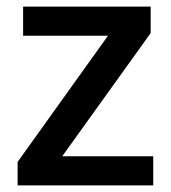

<svg xmlns="http://www.w3.org/2000/svg" viewBox="-20 -560 518 580"><path d="M442.9 0H33.2V-70.8L306.2 -452.1H49.8V-540H435.1V-460L168 -87.9H442.9Z"/></svg>

Font: Sahel SemiBold FD
Style: SemiBold-FD
Weight: 600
Foundry: Saber Rastikerdar (saber.rastikerdar@gmail.com)
Version: Version 3.3.0